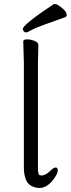

<svg xmlns="http://www.w3.org/2000/svg" viewBox="-20 -900 347 941"><path d="M166 21Q132 17 115 -5Q98 -29 97 -75V-590L94 -697Q94 -707 112.5 -707Q131 -707 149.5 -699.5Q168 -692 168 -679L166 -590V-78Q166 -51 171 -44Q175 -40 183 -40H185Q206 -41 232 -68Q244 -79 253.5 -79Q263 -79 263 -63Q263 -47 236 -13Q206 21 176 21ZM92 -758Q92 -779 242 -879Q244 -880 251 -880Q258 -880 272 -870Q307 -846 307 -826Q307 -819 300 -816Q251 -798 202.5 -781Q154 -764 134 -752.5Q114 -741 108 -741Q102 -741 97 -746Q92 -751 92 -758Z"/></svg>

Font: LXGW WenKai TC
Style: Regular
Weight: 400
Designer: LXGW / Fontworks Inc.
Foundry: LXGW / Fontworks Inc.
Version: Version 1.330